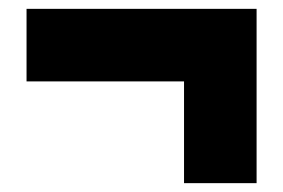

<svg xmlns="http://www.w3.org/2000/svg" viewBox="-20 -602 640 434"><path d="M560 -188H396V-418H40V-582H560Z"/></svg>

Font: Tanohe Sans ExtraBold
Style: Regular
Weight: 800
Designer: Village Type and Design LLC & Cristiano Sobral
Foundry: Cooper Hewitt Smithsonian Design Museum
Version: Version 1.00;September 29, 2021;FontCreator 13.0.0.2655 64-b